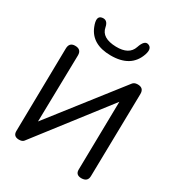

<svg xmlns="http://www.w3.org/2000/svg" viewBox="-235 -1174 1218 1322"><g transform="rotate(30 374.0 -513.5)"><path d="M578.6 -585 569.3 -40.5Q568.8 1 613.3 2Q664.1 2 665 -43.5L677.2 -703.1Q678.2 -753.9 625.5 -752Q601.1 -751 589.4 -735.4L161.1 -187.5L171.9 -718.3Q172.9 -768.1 120.6 -767.1Q76.2 -766.1 75.7 -717.3L64.9 -55.7Q64.5 -14.2 107.9 -13.2Q135.7 -12.7 147 -27.3ZM367.7 -901.9Q253.4 -904.8 239.3 -981.4Q229 -1035.2 185.1 -1026.9Q141.6 -1018.6 170.9 -944.8Q215.3 -832 365.7 -831.1Q526.9 -830.1 570.8 -957Q590.3 -1014.2 553.2 -1027.3Q518.6 -1039.6 496.6 -972.7Q472.2 -899.4 367.7 -901.9Z"/></g></svg>

Font: Comic Relief
Style: Regular
Weight: 400
Designer: Jeff Davis
Foundry: Loudifier
Version: Version 1.200; ttfautohint (v1.8.4.7-5d5b)